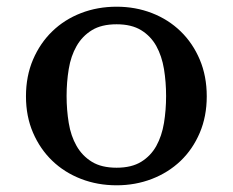

<svg xmlns="http://www.w3.org/2000/svg" viewBox="-20 -535 691 570"><path d="M593.8 -249Q593.8 -189.5 573 -140.6Q552.2 -91.8 515.9 -57.1Q479.5 -22.5 430.7 -3.7Q381.8 15.1 326.2 15.1Q269.5 15.1 220.5 -3.9Q171.4 -22.9 135.3 -57.6Q99.1 -92.3 78.1 -140.9Q57.1 -189.5 57.1 -249Q57.1 -309.1 78.1 -358.2Q99.1 -407.2 135.3 -442.1Q171.4 -477.1 220.5 -496.1Q269.5 -515.1 326.2 -515.1Q382.3 -515.1 431.2 -496.1Q480 -477.1 516.1 -442.1Q552.2 -407.2 573 -358.2Q593.8 -309.1 593.8 -249ZM177.7 -250Q177.7 -208.5 184.1 -169.9Q190.4 -131.3 207.3 -101.8Q224.1 -72.3 252.7 -54.7Q281.2 -37.1 326.2 -37.1Q370.6 -37.1 399.2 -54.7Q427.7 -72.3 444.1 -101.8Q460.4 -131.3 466.8 -169.9Q473.1 -208.5 473.1 -250Q473.1 -291.5 466.8 -330.1Q460.4 -368.7 444.1 -398.2Q427.7 -427.7 399.2 -445.3Q370.6 -462.9 326.2 -462.9Q281.2 -462.9 252.7 -445.3Q224.1 -427.7 207.3 -398.2Q190.4 -368.7 184.1 -330.1Q177.7 -291.5 177.7 -250Z"/></svg>

Font: Artifika
Style: Medium
Weight: 500
Designer: Yulya Zhdanova | Cyreal.org
Foundry: Yulya Zhdanova | Cyreal
Version: Version 1.000